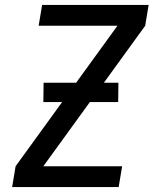

<svg xmlns="http://www.w3.org/2000/svg" viewBox="-20 -755 640 775"><path d="M29 0 43 -84 454 -651H136L150 -735H580L566 -651L155 -84H473L459 0ZM457 -343H155L156 -421H458Z"/></svg>

Font: Iosevka Aile Medium
Style: Italic
Weight: 500
Italic angle: -9°
Designer: Belleve Invis
Foundry: Belleve Invis
Version: Version 31.1.0; ttfautohint (v1.8.4)